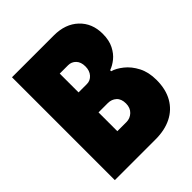

<svg xmlns="http://www.w3.org/2000/svg" viewBox="-199 -812 924 924"><g transform="rotate(-45 263.5 -350.0)"><path d="M41 0H319Q381 0 427 -23Q473 -46 498.5 -90.5Q524 -135 524 -199Q524 -252 504 -290.5Q484 -329 454.5 -352.5Q425 -376 399 -383V-390Q422 -398 444.5 -416Q467 -434 482.5 -464.5Q498 -495 498 -539Q498 -611 451 -655.5Q404 -700 326 -700H41ZM216 -158V-286H279Q305 -286 322.5 -270Q340 -254 340 -223Q340 -193 321.5 -175.5Q303 -158 278 -158ZM216 -422V-550H273Q296 -550 312 -533.5Q328 -517 328 -487Q328 -458 312 -440Q296 -422 273 -422Z"/></g></svg>

Font: Phudu Light ExtraBold
Style: Regular
Weight: 800
Version: Version 1.005;gftools[0.9.23]